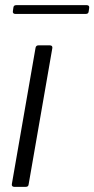

<svg xmlns="http://www.w3.org/2000/svg" viewBox="-20 -725 366 745"><path d="M91 -9Q90 0 80 0H35Q30 0 27.5 -3Q25 -6 26 -11L118 -540Q120 -549 129 -549H174Q179 -549 181.5 -546Q184 -543 183 -538ZM39 -671Q34 -671 31.5 -674Q29 -677 30 -682L32 -696Q33 -705 43 -705H317Q322 -705 324.5 -702Q327 -699 326 -694L324 -680Q323 -671 313 -671Z"/></svg>

Font: Open Sauce Two Light Italic
Style: Regular
Weight: 300
Italic angle: -10°
Designer: Alfredo Marco Pradil
Foundry: Creative Sauce Fz LLC
Version: Version 1.477